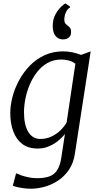

<svg xmlns="http://www.w3.org/2000/svg" viewBox="-20 -872 588 1140"><path d="M425 38Q417 96 389.2 136.2Q361.5 176.5 323.5 201.2Q285.5 226 243.8 237.2Q202 248.5 165 248.5Q143.5 248.5 122.2 245.8Q101 243 83.5 239Q66 235 56 231L75.5 157Q88.5 163 108.2 169.8Q128 176.5 151.8 181.2Q175.5 186 200.5 186Q245 186 274.2 175Q303.5 164 320.2 137.2Q337 110.5 344 64L365.5 -76.5Q349 -55 324.5 -35.2Q300 -15.5 269.5 -2.8Q239 10 203.5 10Q148 10 112.2 -17.2Q76.5 -44.5 58.8 -92Q41 -139.5 41 -200Q41 -246 54.2 -296.8Q67.5 -347.5 93.5 -395.5Q119.5 -443.5 157.5 -482.5Q195.5 -521.5 245 -544.2Q294.5 -567 355 -567Q384 -567 412.5 -560.8Q441 -554.5 461 -546L518.5 -567ZM427.5 -493.5Q410.5 -507 388.5 -512.8Q366.5 -518.5 343.5 -518.5Q298.5 -518.5 262.8 -498.5Q227 -478.5 200.8 -445Q174.5 -411.5 157 -370.5Q139.5 -329.5 131 -286.8Q122.5 -244 122.5 -206Q122.5 -168.5 128.8 -139.2Q135 -110 147.5 -89.2Q160 -68.5 178 -57.8Q196 -47 219 -47Q256 -47 286.5 -61.8Q317 -76.5 339.8 -99Q362.5 -121.5 375.5 -144.5ZM354 -638Q326.5 -638 309.8 -658.5Q293 -679 293 -717.5Q293 -758 309.5 -787.2Q326 -816.5 344 -833Q362 -849.5 368 -851.5H369L395.5 -833V-827Q380.5 -819 371.2 -798.8Q362 -778.5 362 -755Q362 -740 368.5 -732.2Q375 -724.5 383 -719Q390.5 -714 396.2 -706Q402 -698 402 -682Q402 -663.5 393.5 -654Q385 -644.5 374 -641.2Q363 -638 356 -638Z"/></svg>

Font: Merriweather 20pt Light
Style: Italic
Weight: 300
Italic angle: -7.8°
Version: Version 2.101